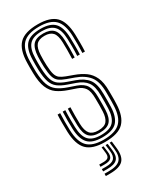

<svg xmlns="http://www.w3.org/2000/svg" viewBox="-192 -667 716 869"><g transform="rotate(-30 165.5 -232.5)"><path d="M163.3 7Q99.4 7 70.4 -22Q41.5 -51 39.1 -118.5Q38.6 -140.2 38.4 -163.5Q38.2 -186.8 39.5 -208H52.9Q51.8 -187.7 51.9 -163.4Q51.9 -139 52.5 -119.2Q54.5 -58 80.3 -31.5Q106.1 -5.1 163.3 -5.1Q225.7 -5.1 252 -31.8Q278.3 -58.5 280.1 -116.9Q280.7 -129.3 280.8 -139.8Q280.9 -150.4 280.8 -161Q280.7 -171.7 280.7 -184.2Q280.7 -241.4 258.5 -269.6Q236.4 -297.9 191.2 -314.1L154 -327.5Q131.6 -335.6 119.1 -345.2Q106.6 -354.8 101.1 -373.1Q95.6 -391.4 93.9 -425.4Q93.3 -438.3 93.3 -451.1Q93.2 -463.9 93.9 -479.3Q96 -521.8 112.2 -540.3Q128.3 -558.7 166.2 -558.7Q201.6 -558.7 218.4 -541Q235.2 -523.2 236.4 -480.1Q236.9 -466.3 237 -443.4Q237.1 -420.5 236 -393.4H222.7Q223.8 -419.5 223.7 -441Q223.6 -462.5 223.1 -479.5Q222.2 -516.1 208.6 -531.4Q194.9 -546.6 166.2 -546.6Q135.9 -546.6 122.6 -531Q109.4 -515.4 108 -479.3Q107.5 -464.7 107.4 -453.3Q107.3 -441.9 108 -425.4Q109.4 -394.5 114.3 -378.3Q119.3 -362.1 129.8 -354.1Q140.3 -346.1 158.1 -339.4L194.9 -325.9Q225.1 -315 247.5 -299Q269.9 -282.9 282.3 -255.9Q294.8 -228.9 294.8 -184.2Q294.8 -171.6 294.9 -160.9Q295 -150.2 294.9 -139.7Q294.8 -129.2 294.2 -116.7Q292.2 -53.3 263.4 -23.1Q234.7 7 163.3 7ZM163.3 -17.1Q111.5 -17.1 89.6 -41.7Q67.7 -66.4 66 -119.7Q65.5 -140.4 65.2 -161.5Q65 -182.5 66.2 -208H79.8Q78.4 -182.2 78.7 -159.4Q79.1 -136.7 79.4 -120.2Q80.9 -71.5 100.4 -50.4Q119.8 -29.2 163.3 -29.2Q212 -29.2 231.1 -51.1Q250.3 -72.9 251.9 -117.3Q252.7 -135.9 252.6 -150.7Q252.5 -165.5 252.5 -184.2Q252.5 -232.5 235.7 -255.3Q219 -278 184 -290.1L145.6 -303.5Q117 -313.6 100.1 -326.5Q83.1 -339.4 75.3 -362.3Q67.4 -385.2 65.7 -425.2Q65.1 -442.5 65.3 -453.8Q65.5 -465 65.7 -479.5Q66.7 -533.6 89.3 -558.3Q111.9 -582.9 166.2 -582.9Q216.6 -582.9 239 -559.4Q261.4 -535.9 263.1 -481.4Q263.6 -463.4 263.8 -442.1Q264.1 -420.8 262.9 -393.4H249.3Q250.7 -422.1 250.5 -443.4Q250.3 -464.7 249.7 -481.3Q248.4 -530.1 228.4 -550.4Q208.4 -570.8 166.2 -570.8Q120 -570.8 100.3 -549.2Q80.6 -527.6 79.8 -479.5Q79.6 -464.3 79.4 -453.4Q79.2 -442.6 79.8 -425.2Q81.5 -386.9 88.7 -366.2Q96 -345.6 110.7 -334.8Q125.5 -324 149.7 -315.4L187.7 -302Q228 -287.9 247.3 -262.5Q266.6 -237.2 266.6 -184.2Q266.6 -165.5 266.7 -150.5Q266.8 -135.5 266 -117.1Q264.2 -65.5 241.6 -41.3Q219 -17.1 163.3 -17.1ZM163.3 -41.3Q128.1 -41.3 111 -59.3Q94 -77.3 92.7 -121Q92.4 -139.3 92.1 -161.9Q91.9 -184.4 93.1 -208H106.4Q105.4 -188.1 105.5 -165.3Q105.5 -142.5 106 -121.8Q107 -85.2 120.5 -69.3Q133.9 -53.4 163.3 -53.4Q196.3 -53.4 209.3 -69.5Q222.3 -85.6 223.7 -117.7Q224.7 -135.7 224.5 -150.6Q224.3 -165.5 224.3 -184.2Q224.3 -224 212.2 -241Q200.2 -258 176.6 -266.2L137 -279.8Q105.3 -290.7 83.4 -306.2Q61.6 -321.7 50.1 -349.6Q38.5 -377.5 37.5 -425Q36.9 -443.5 37.1 -456.5Q37.3 -469.5 37.5 -479.7Q38.5 -546.9 67.8 -576.9Q97.1 -607 166.2 -607Q230 -607 258.8 -578.3Q287.6 -549.5 289.9 -482.5Q290.5 -464.1 290.6 -440Q290.7 -415.9 289.5 -393.4H276.2Q277.3 -414.3 277.2 -438.4Q277.2 -462.4 276.6 -481.8Q274.6 -542.4 248.9 -568.7Q223.1 -594.9 166.2 -594.9Q104.7 -594.9 78.6 -567.6Q52.6 -540.3 51.6 -479.7Q51.4 -464.5 51.2 -453.4Q51 -442.2 51.6 -425Q53.3 -381.5 62.6 -356.3Q71.9 -331 91.2 -316.7Q110.4 -302.3 141.3 -291.7L180.3 -278.2Q213.5 -266.7 225.9 -245.5Q238.4 -224.3 238.4 -184.2Q238.4 -173.7 238.5 -163.2Q238.6 -152.6 238.5 -141.4Q238.4 -130.2 237.8 -117.5Q236.4 -78.3 219.9 -59.8Q203.4 -41.3 163.3 -41.3ZM180.1 20H191L195 55.4Q200.3 101.9 180.9 122Q161.4 142.1 111.2 142.1H89.6V130H111.2Q154.9 130 171.9 112.6Q188.8 95.3 184.1 55.4ZM137.9 20H147.9L151.9 51.3Q155 74.1 145.6 83.9Q136.2 93.8 111.2 93.8H89.6V82.1H111.2Q129.6 82.1 136.5 75Q143.4 67.8 141.5 51.3ZM158.6 20H169.5L173.5 53.4Q177.9 88 163.4 103Q148.9 117.9 111.2 117.9H89.6V105.9H111.2Q142.2 105.9 154.1 93.6Q166 81.4 162.6 53.4Z"/></g></svg>

Font: Big Shoulders Inline Thin
Style: Regular
Weight: 100
Designer: Patric King
Foundry: XO Type Co
Version: Version 2.002